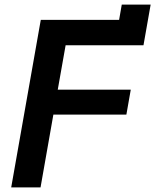

<svg xmlns="http://www.w3.org/2000/svg" viewBox="-20 -811 672 831"><path d="M156.5 -725H495.5L507 -791H632L601 -615H264L230 -423H546L527 -315H211L155.5 0H28.5Z"/></svg>

Font: JuliaMono
Style: Bold Italic
Weight: 700
Italic angle: -9°
Monospace: yes
Designer: cormullion
Foundry: corm
Version: Version 0.057; ttfautohint (v1.8.4)